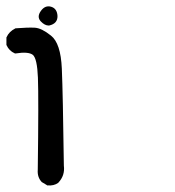

<svg xmlns="http://www.w3.org/2000/svg" viewBox="-29 -466 549 604"><path d="M118.2 116.2 103.5 107.4 102.5 106.9 102.1 106.4Q87.9 91.3 89.8 67.9Q92.8 -158.2 90.3 -221.7Q87.9 -282.2 74.2 -293.5Q60.1 -304.2 20.5 -297.9H18.6L17.1 -298.3Q-0.5 -306.2 -8.3 -323.7L-8.8 -324.7V-326.2V-346.7V-348.1L-8.3 -349.1Q-0.5 -366.7 19 -376.5L20 -377H21Q58.6 -379.9 79.6 -378.9Q90.8 -378.4 103.8 -372.1Q116.7 -365.7 131.3 -354Q162.1 -330.1 165.5 -250Q168.9 -172.4 171.9 55.2Q175.8 85.9 154.8 108.4L154.3 108.9L153.8 109.4Q140.1 119.1 120.6 117.2H119.1ZM124 -385.7Q111.8 -385.7 99.6 -398.4Q85.9 -412.6 99.6 -431.6Q112.8 -450.2 131.8 -444.8Q141.6 -441.9 146.5 -434.3Q151.4 -426.8 151.9 -415.5Q152.3 -391.6 125.5 -385.7H124.5Z"/></svg>

Font: NaikaiFont
Style: SemiBold
Weight: 600
Version: Version 1.89